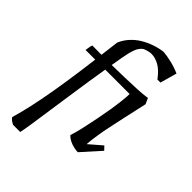

<svg xmlns="http://www.w3.org/2000/svg" viewBox="-253 -794 1041 1041"><g transform="rotate(45 267.5 -273.5)"><path d="M60 155Q50 150 41 143.5Q32 137 27 129Q42 78 56 15.5Q70 -47 84 -128Q98 -209 112.5 -315Q127 -421 144 -560Q158 -592 181 -617Q204 -642 232.5 -659Q261 -676 293 -687Q325 -698 357 -702Q385 -700 422.5 -691Q460 -682 490 -668L463 -572H440Q408 -615 377.5 -631.5Q347 -648 320 -648Q311 -648 301.5 -646Q292 -644 284 -641.5Q276 -639 270 -636Q249 -622 238.5 -593Q228 -564 221 -523Q214 -482 205 -430Q195 -370 184.5 -302.5Q174 -235 164.5 -168Q155 -101 146 -42Q136 31 127.5 84.5Q119 138 115 155ZM413 12Q401 12 382.5 8Q364 4 347 -4.5Q330 -13 319 -25Q330 -59 339.5 -101.5Q349 -144 358 -189Q367 -234 374 -277Q381 -320 385 -356Q389 -392 389 -416L474 -465L489 -432Q472 -357 460 -301.5Q448 -246 439.5 -206Q431 -166 426.5 -138Q422 -110 419.5 -90Q417 -70 416 -53L489 -116L509 -95ZM51 -410Q53 -423 55 -435Q57 -447 60 -453Q81 -453 119.5 -452.5Q158 -452 205.5 -452.5Q253 -453 303 -454.5Q353 -456 397.5 -458Q442 -460 474 -465L476 -441L471 -410Z"/></g></svg>

Font: Labrada Medium
Style: Italic
Weight: 500
Italic angle: -7°
Designer: Mercedes Jáuregui
Foundry: Omnibus-Type Team
Version: Version 1.000